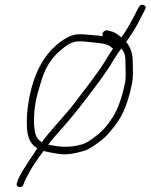

<svg xmlns="http://www.w3.org/2000/svg" viewBox="-20 -748 635 810"><path d="M415.2 -595C410.2 -596.3 398.6 -597.6 380.4 -599C331 -602.6 301.7 -610.9 262.3 -589C175.2 -539.9 120.9 -447.9 99.6 -313C94.3 -279.9 92.3 -248.1 93.4 -217.5C95.1 -173.6 103.4 -143.8 137.3 -122C133.1 -116.7 129.2 -110.7 125.5 -104C84.1 -43.9 60.6 -4.6 54.8 14L51 25C44.8 44.2 73.4 48 79.2 30L83 19C85.3 13 93.1 -2 106.4 -26C119.8 -50 138.8 -78.3 163.6 -111C179.7 -106.8 201.7 -102.6 229.6 -98.4C257.6 -94.1 293.8 -98.9 338.4 -112.7C352.8 -117.1 376.5 -132.1 409.4 -157.5C422 -167.2 434.5 -180 447 -196C492 -246.7 516.9 -299.3 536.2 -392.5C543.6 -428.6 539.9 -449.4 540 -486C540.2 -520.6 531 -548.9 512.4 -571C535.9 -604.3 553.8 -633.3 566.3 -658C578.8 -682.7 587.4 -699.5 592.2 -708.5C596.9 -717.5 594.6 -723.7 585.1 -727C575.7 -730.3 567.8 -725 561.6 -711C533.9 -654.7 510.5 -614.4 491.4 -590C490.4 -592 489 -593.3 487.1 -594C471.5 -607.2 457.1 -614.9 443.7 -617L433.2 -620C419.8 -622.3 405.8 -606.2 415.2 -595ZM183.9 -138C194.4 -152.7 213.7 -175.7 241.9 -207C270.1 -238.3 301.1 -276 334.7 -319.9C387.2 -388.3 424.2 -436 460.8 -497.5C471.7 -515.8 482.2 -531.3 492.2 -544C505.6 -525.9 509.7 -513.7 509.4 -479C509.1 -445.4 513.4 -426.2 506.2 -393C493.5 -332.6 476.4 -285.8 454.9 -252.6C433.4 -219.4 412.6 -195.2 392.5 -180C365 -157.7 343.9 -144.3 329.2 -140C293.3 -128.6 255.6 -126 215.9 -132C198.3 -134.7 187.6 -136.7 183.9 -138ZM457 -543C450.2 -533.7 438.9 -515.9 423.1 -489.8C394.4 -442.3 320.9 -347.9 288.4 -305.5C257.5 -265.3 185.1 -189.2 156.4 -148C142.4 -156.5 133.3 -168.5 129.1 -184C121.2 -218.3 121.5 -262.1 130 -315.5C133 -334.5 142.2 -368.4 157.6 -417.1C172.9 -465.8 199.7 -506.1 237.7 -538C295.4 -586.3 312.1 -574.1 390.9 -567C420.5 -564.3 439.3 -558.8 447.2 -550.5C450 -547.5 453.3 -545 457 -543Z"/></svg>

Font: MewTooHand
Style: Ita
Weight: 400
Designer: Mew Too, Robert Jablonski
Version: Version 0.77